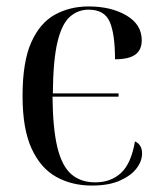

<svg xmlns="http://www.w3.org/2000/svg" viewBox="-20 -566 495 596"><path d="M265 10Q203 10 154.5 -17Q106 -44 78 -105Q50 -166 50 -268Q50 -374 77 -434.5Q104 -495 150.5 -520.5Q197 -546 255 -546Q325 -546 372.5 -518Q420 -490 420 -441Q420 -411 400 -396.5Q380 -382 337 -382Q337 -461 320.5 -498.5Q304 -536 255 -536Q222 -536 197 -514Q172 -492 158.5 -436Q145 -380 144 -276H348V-266H143Q144 -167 158 -109Q172 -51 201 -25.5Q230 0 276 0Q324 0 355.5 -29Q387 -58 399 -127Q421 -117 421 -90Q421 -66 404 -43.5Q387 -21 352.5 -5.5Q318 10 265 10Z"/></svg>

Font: Noto Serif Display SemiCondensed
Style: Regular
Weight: 400
Width: 4
Designer: Monotype Design Team
Foundry: Monotype Imaging Inc.
Version: Version 2.009